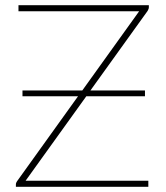

<svg xmlns="http://www.w3.org/2000/svg" viewBox="-20 -723 642 743"><path d="M556 -695Q556 -688.5 551 -680.5L330 -373H541V-350.5H314L79 -23.5H554V0H41.5V-8.5Q41.5 -12.5 42.5 -15.2Q43.5 -18 45.5 -21L282 -350.5H67V-373H298.5L518.5 -679.5H51.5V-703H556Z"/></svg>

Font: Lato ExtraLight
Style: Regular
Weight: 275
Designer: Lukasz Dziedzic with Adam Twardoch and Botio Nikoltchev
Foundry: tyPoland Lukasz Dziedzic
Version: Version 2.015; 2015-08-06; http://www.latofonts.com/